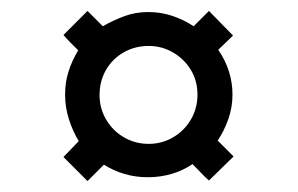

<svg xmlns="http://www.w3.org/2000/svg" viewBox="-20 -534 544 351"><path d="M379 -443Q405 -405 405 -361Q405 -338 397.5 -316.5Q390 -295 378 -277L407 -248L362 -204Q354 -211 347 -218.5Q340 -226 332 -234Q296 -210 250 -210Q228 -210 207.5 -216Q187 -222 170 -233L140 -203L96 -247L124 -276Q113 -294 106 -316Q99 -338 99 -361Q99 -384 105.5 -404Q112 -424 123 -442Q116 -449 109.5 -455.5Q103 -462 96 -470L140 -514L168 -486Q187 -497 207.5 -504.5Q228 -512 251 -512Q274 -512 295 -505Q316 -498 334 -486L362 -514L406 -469ZM162 -360Q162 -336 174 -315.5Q186 -295 206.5 -283Q227 -271 252 -271Q276 -271 296.5 -283Q317 -295 329 -315.5Q341 -336 341 -361Q341 -386 329 -406Q317 -426 296.5 -438Q276 -450 252 -450Q227 -450 206.5 -438.5Q186 -427 174 -406.5Q162 -386 162 -360Z"/></svg>

Font: Josefin Sans Thin Medium
Style: Regular
Weight: 500
Version: Version 2.000